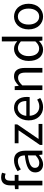

<svg xmlns="http://www.w3.org/2000/svg" viewBox="1277 -2041 776 3370"><g transform="rotate(-90 1665.0 -356.0)"><path d="M96.2 0V-418.9H29.8V-481L96.2 -485.8V-563Q96.2 -639.6 131.3 -681.9Q166.5 -724.1 237.8 -724.1Q278.3 -724.1 318.8 -708L300.8 -645Q272.5 -657.2 246.1 -657.2Q178.2 -657.2 178.2 -563V-485.8H280.8V-418.9H178.2V0Z M465.8 12.2Q403.3 12.2 363.5 -24.9Q323.7 -62 323.7 -126Q323.7 -205.1 394.8 -248Q465.8 -291 622.1 -308.1Q622.1 -430.2 522 -430.2Q453.6 -430.2 377 -377.9L345.2 -435.1Q443.4 -498 536.1 -498Q622.6 -498 663.8 -445.3Q705.1 -392.6 705.1 -297.9V0H637.2L629.9 -58.1H627Q542 12.2 465.8 12.2ZM489.7 -54.2Q523.4 -54.2 554.2 -70.1Q585 -85.9 622.1 -119.1V-253.9Q504.4 -239.3 454.1 -209.7Q403.8 -180.2 403.8 -131.8Q403.8 -92.3 427.5 -73.2Q451.2 -54.2 489.7 -54.2Z M806.6 0V-43.9L1063 -418.9H835V-485.8H1167V-441.9L910.6 -66.9H1174.8V0Z M1469.7 12.2Q1369.6 12.2 1303.2 -56.9Q1236.8 -126 1236.8 -242.2Q1236.8 -299.8 1255.4 -348.9Q1273.9 -397.9 1304.4 -430.2Q1335 -462.4 1374 -480.2Q1413.1 -498 1455.1 -498Q1546.9 -498 1597.9 -436.8Q1648.9 -375.5 1648.9 -270Q1648.9 -241.2 1646 -223.1H1317.9Q1322.3 -146 1366.2 -100.1Q1410.2 -54.2 1480 -54.2Q1542 -54.2 1601.1 -91.8L1629.9 -38.1Q1551.3 12.2 1469.7 12.2ZM1316.9 -282.2H1577.1Q1577.1 -355.5 1545.9 -394.3Q1514.6 -433.1 1457 -433.1Q1403.8 -433.1 1363.8 -392.6Q1323.7 -352.1 1316.9 -282.2Z M1768.6 0V-485.8H1836.4L1843.8 -416H1846.7Q1885.7 -455.1 1924.6 -476.6Q1963.4 -498 2009.8 -498Q2157.7 -498 2157.7 -308.1V0H2075.7V-296.9Q2075.7 -364.7 2053.5 -395.8Q2031.2 -426.8 1983.4 -426.8Q1948.2 -426.8 1919.4 -409.4Q1890.6 -392.1 1850.6 -352.1V0Z M2481.4 12.2Q2388.7 12.2 2334.5 -54.9Q2280.3 -122.1 2280.3 -242.2Q2280.3 -299.8 2297.6 -348.6Q2314.9 -397.5 2344.2 -429.7Q2373.5 -461.9 2411.6 -480Q2449.7 -498 2491.2 -498Q2530.8 -498 2561.5 -484.4Q2592.3 -470.7 2627.4 -441.9L2623.5 -524.9V-711.9H2706.5V0H2638.2L2631.3 -57.1H2628.4Q2557.1 12.2 2481.4 12.2ZM2499.5 -57.1Q2564 -57.1 2623.5 -124V-377.9Q2566.9 -429.2 2505.4 -429.2Q2445.8 -429.2 2405.5 -377.2Q2365.2 -325.2 2365.2 -243.2Q2365.2 -155.8 2400.6 -106.4Q2436 -57.1 2499.5 -57.1Z M2834 -242.2Q2834 -301.8 2852.3 -350.8Q2870.6 -399.9 2901.9 -431.6Q2933.1 -463.4 2973.6 -480.7Q3014.2 -498 3059.1 -498Q3104 -498 3144.5 -480.7Q3185.1 -463.4 3216.3 -431.6Q3247.6 -399.9 3265.9 -350.8Q3284.2 -301.8 3284.2 -242.2Q3284.2 -183.6 3265.9 -134.8Q3247.6 -85.9 3216.3 -54.2Q3185.1 -22.5 3144.5 -5.1Q3104 12.2 3059.1 12.2Q3014.2 12.2 2973.6 -5.1Q2933.1 -22.5 2901.9 -54.2Q2870.6 -85.9 2852.3 -134.8Q2834 -183.6 2834 -242.2ZM3059.1 -56.2Q3122.1 -56.2 3160.6 -107.7Q3199.2 -159.2 3199.2 -242.2Q3199.2 -326.2 3160.6 -378.2Q3122.1 -430.2 3059.1 -430.2Q2996.6 -430.2 2957.8 -378.2Q2918.9 -326.2 2918.9 -242.2Q2918.9 -159.2 2957.8 -107.7Q2996.6 -56.2 3059.1 -56.2Z"/></g></svg>

Font: Riemann
Style: Regular
Weight: 400
Designer: Paul D. Hunt
Foundry: Adobe Systems Incorporated
Version: Version 2.020;PS 2.0;hotconv 1.0.86;makeotf.lib2.5.63406